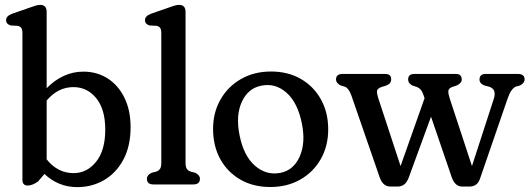

<svg xmlns="http://www.w3.org/2000/svg" viewBox="-20 -757 2173 788"><path d="M171.5 -708V-395Q203 -427.5 241.2 -445.2Q279.5 -463 322 -463Q379 -463 422.8 -434.5Q466.5 -406 491.2 -354.8Q516 -303.5 516 -235.5Q516 -158 486.8 -102.8Q457.5 -47.5 407.8 -18.2Q358 11 296.5 11Q257 11 223 -3.2Q189 -17.5 162.5 -43L136 -12Q112.5 4.5 93.5 4.5Q72 4.5 72 -19.5V-620.5Q72 -636 67.2 -642.5Q62.5 -649 52.5 -651L23.5 -652.5Q5 -658.5 5 -674Q5 -691.5 29.5 -700.5L100 -725Q115.5 -730.5 125.8 -733.8Q136 -737 145 -737Q171.5 -737 171.5 -708ZM281.5 -399.5Q218 -399.5 171.5 -344.5V-103Q216.5 -46.5 282 -46.5Q337 -46.5 374.5 -93.2Q412 -140 412 -225Q412 -308.5 375 -354Q338 -399.5 281.5 -399.5Z M741.5 -708V-89Q741.5 -72 746.8 -64Q752 -56 763 -52.5L781 -48Q800.5 -39 800.5 -23Q800.5 0 773 0H610Q583 0 583 -23Q583 -39 602.5 -48L620.5 -52.5Q631.5 -56 636.8 -64Q642 -72 642 -89V-620.5Q642 -636 637.2 -642.5Q632.5 -649 623 -651L593.5 -652.5Q575 -658.5 575 -674Q575 -691.5 599.5 -700.5L670 -725Q685.5 -730.5 695.8 -733.8Q706 -737 715 -737Q741.5 -737 741.5 -708Z M1092.5 -463.5Q1162 -463.5 1214.8 -433Q1267.5 -402.5 1297.2 -349Q1327 -295.5 1327 -226Q1327 -158 1296.8 -104.5Q1266.5 -51 1212.8 -20.2Q1159 10.5 1089 10.5Q1019.5 10.5 966.8 -19.8Q914 -50 884.2 -103.8Q854.5 -157.5 854.5 -228Q854.5 -295 884.8 -348.2Q915 -401.5 968.8 -432.5Q1022.5 -463.5 1092.5 -463.5ZM1130.5 -47.5Q1185 -58 1210 -114.5Q1235 -171 1219 -250Q1202 -335.5 1156.2 -376.2Q1110.5 -417 1053 -405.5Q998 -395 972.5 -339Q947 -283 963 -203Q980 -117 1026.5 -76.8Q1073 -36.5 1130.5 -47.5Z M1613.5 8.5H1581.5Q1552 8.5 1538.5 -28.5L1422.5 -364Q1411.5 -395 1396 -401L1377.5 -406.5Q1359 -416.5 1359 -430.5Q1359 -453.5 1386 -453.5H1561Q1585.5 -453.5 1585.5 -431.5Q1585.5 -414 1565.5 -406L1549 -401Q1528 -394.5 1527.2 -383Q1526.5 -371.5 1534.5 -348L1624 -75.5L1722.5 -354L1717 -370Q1709.5 -393 1691 -400L1672.5 -406Q1655 -415.5 1655 -430.5Q1655 -453.5 1680.5 -453.5H1851Q1875 -453.5 1875 -430.5Q1875 -415.5 1854 -406L1837 -400.5Q1820.5 -394.5 1820 -383Q1819.5 -371.5 1826.5 -350.5L1917 -75.5L2006.5 -351Q2019.5 -390.5 1988 -401L1968.5 -406Q1948 -414 1948 -430.5Q1948 -453.5 1973 -453.5H2106Q2133 -453.5 2133 -430.5Q2133 -416 2113.5 -406L2097 -401.5Q2087.5 -397 2079.5 -386.2Q2071.5 -375.5 2063.5 -353L1950.5 -25Q1944 -6 1933 1.2Q1922 8.5 1908 8.5H1876.5Q1848 8.5 1834.5 -28L1749 -278L1656.5 -25.5Q1649 -7 1637.8 0.8Q1626.5 8.5 1613.5 8.5Z"/></svg>

Font: Fraunces 72pt S100
Style: Regular
Weight: 400
Version: Version 1.000; ttfautohint (v1.8.3)